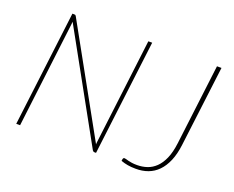

<svg xmlns="http://www.w3.org/2000/svg" viewBox="-114 -897 1339 1100"><g transform="rotate(20 556.0 -347.5)"><path d="M167 -703Q171 -703 173 -702Q175 -701 177.5 -697L538.5 -45.5Q538.5 -49.5 538.5 -53.8Q538.5 -58 539.5 -62L618 -703H641.5L555 0H545Q538 0 533 -7.5L172 -660L170.5 -643.5L92 0H68.5L155 -703ZM1003 -212Q996 -154 978.2 -112.2Q960.5 -70.5 934 -43.5Q907.5 -16.5 873.2 -4Q839 8.5 798.5 8Q771.5 8 750 4.2Q728.5 0.5 708 -7L710 -19.5Q711 -22 712.8 -24.5Q714.5 -27 719.5 -27Q724 -27 730 -25Q736 -23 745 -20.8Q754 -18.5 767.2 -16.5Q780.5 -14.5 799.5 -14.5Q831 -14.5 860 -24.2Q889 -34 912.5 -56.8Q936 -79.5 952.5 -117.2Q969 -155 976 -211.5L1036.5 -703H1064Z"/></g></svg>

Font: Lato Thin
Style: Italic
Weight: 200
Italic angle: -7°
Designer: Lukasz Dziedzic
Foundry: tyPoland Lukasz Dziedzic
Version: Version 2.007; 2014-02-27